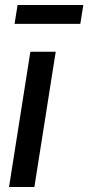

<svg xmlns="http://www.w3.org/2000/svg" viewBox="-20 -745 352 765"><path d="M117 0H16L101 -539H202ZM38 -650 50 -725H312L300 -650Z"/></svg>

Font: Georama Medium
Style: Italic
Weight: 500
Italic angle: -9°
Designer: Jean-Baptiste Levee
Foundry: Production Type
Version: Version 1.000